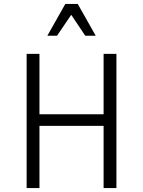

<svg xmlns="http://www.w3.org/2000/svg" viewBox="-20 -953 725 973"><path d="M505 0V-315H180V0H115V-680H180V-374H505V-680H570V0ZM412 -772 341 -878 269 -772H220L311 -933H374L465 -772Z"/></svg>

Font: Inria Sans Light
Style: Regular
Weight: 300
Designer: Black Foundry Team
Foundry: Black Foundry
Version: Version 1.2; ttfautohint (v1.8.3)